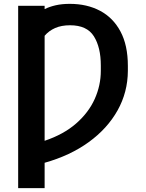

<svg xmlns="http://www.w3.org/2000/svg" viewBox="-20 -757 745 981"><path d="M208 -727.5V-710.4Q232.4 -722.7 264.4 -730Q296.4 -737.3 336.4 -737.3Q424.3 -737.3 491.2 -701.9Q558.1 -666.5 595.7 -595.9Q633.3 -525.4 633.3 -420.4V-395Q632.8 -286.1 580.8 -193.1Q528.8 -100.1 433.6 -31Q338.4 38.1 208 74.7V204.1H72.8V-727.5ZM208 -37.6Q305.2 -70.3 368.9 -126Q432.6 -181.6 463.9 -251.2Q495.1 -320.8 495.1 -395V-422.4Q495.1 -515.1 459.7 -571.5Q424.3 -627.9 337.9 -627.9Q293.9 -627.9 261.7 -613.8Q229.5 -599.6 208 -574.2Z"/></svg>

Font: Inter SemiBold
Style: Regular
Weight: 600
Designer: Rasmus Andersson
Foundry: rsms
Version: Version 4.001;git-9221beed3